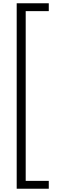

<svg xmlns="http://www.w3.org/2000/svg" viewBox="-20 -886 358 1173"><path d="M278 267H82V-866H278V-818H137V219H278Z"/></svg>

Font: Noto Sans Telugu UI SemiCondensed Light
Style: Regular
Weight: 300
Width: 4
Designer: Jelle Bosma - Monotype Design Team
Foundry: Monotype Imaging Inc.
Version: Version 2.005; ttfautohint (v1.8.4.7-5d5b)